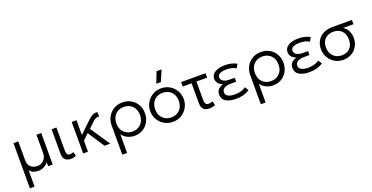

<svg xmlns="http://www.w3.org/2000/svg" viewBox="-30 -1660 5379 2776"><g transform="rotate(-20 2659.5 -272.0)"><path d="M82 210V-485H156V-192Q156 -124.5 196.5 -89.8Q237 -55 296.5 -55Q333 -55 364.8 -73.2Q396.5 -91.5 416 -124.5Q435.5 -157.5 435.5 -201V-485H509.5V0H439.5V-61.5Q407.5 -22.5 368.8 -3.8Q330 15 286 15Q245 15 210.5 1.8Q176 -11.5 154 -42.5V210Z M787 14Q753 14 726.2 1.8Q699.5 -10.5 684.2 -36.5Q669 -62.5 669 -103V-485H743V-138.5Q743 -91 755.8 -72.5Q768.5 -54 800.5 -54Q811.5 -54 824.5 -57.5Q837.5 -61 851 -66.5L868 -3Q848 4.5 827 9.2Q806 14 787 14Z M978 0V-485H1052V-256.5L1174.5 -375Q1214.5 -413.5 1246.5 -442.2Q1278.5 -471 1308.8 -484.2Q1339 -497.5 1374 -491L1379.5 -423.5Q1352 -429 1329 -418.8Q1306 -408.5 1281.2 -386Q1256.5 -363.5 1224 -331L1192 -300L1394.5 0H1306L1139 -254L1052 -169V0Z M1503.5 210V-241Q1503.5 -312 1536.2 -371Q1569 -430 1626.8 -465Q1684.5 -500 1759 -500Q1837 -500 1895 -465.2Q1953 -430.5 1985 -372Q2017 -313.5 2017 -242.5Q2017 -189.5 1999 -142.8Q1981 -96 1947.8 -60.5Q1914.5 -25 1868.8 -5Q1823 15 1768.5 15Q1708.5 15 1657.2 -10.2Q1606 -35.5 1577.5 -77.5V210ZM1759 -53.5Q1812 -53.5 1853 -76.8Q1894 -100 1917.2 -142.2Q1940.5 -184.5 1940.5 -242.5Q1940.5 -300.5 1917 -343Q1893.5 -385.5 1852.8 -408.5Q1812 -431.5 1759 -431.5Q1706 -431.5 1665 -408.5Q1624 -385.5 1600.8 -343Q1577.5 -300.5 1577.5 -242.5Q1577.5 -184.5 1600.8 -142.2Q1624 -100 1665 -76.8Q1706 -53.5 1759 -53.5Z M2356 15Q2282 15 2223.5 -20Q2165 -55 2131.5 -113.8Q2098 -172.5 2098 -242.5Q2098 -295 2117.2 -341.5Q2136.5 -388 2171.5 -423.8Q2206.5 -459.5 2253.5 -479.8Q2300.5 -500 2356 -500Q2430.5 -500 2488.8 -465Q2547 -430 2580.5 -371.2Q2614 -312.5 2614 -242.5Q2614 -190.5 2594.8 -143.8Q2575.5 -97 2541 -61.2Q2506.5 -25.5 2459.2 -5.2Q2412 15 2356 15ZM2356 -53.5Q2409 -53.5 2450 -76.8Q2491 -100 2514.2 -142.2Q2537.5 -184.5 2537.5 -242.5Q2537.5 -300.5 2514.2 -343Q2491 -385.5 2450 -408.5Q2409 -431.5 2356 -431.5Q2303 -431.5 2262 -408.5Q2221 -385.5 2197.8 -343Q2174.5 -300.5 2174.5 -242.5Q2174.5 -184.5 2198 -142.2Q2221.5 -100 2262.2 -76.8Q2303 -53.5 2356 -53.5ZM2316 -585 2381.5 -754.5H2459L2386 -585Z M2916.5 14Q2882.5 14 2855.8 1.5Q2829 -11 2813.8 -37.8Q2798.5 -64.5 2798.5 -108V-417H2661.5V-485H3037.5V-417H2872.5V-146.5Q2872.5 -93.5 2886 -74Q2899.5 -54.5 2931 -54.5Q2946.5 -54.5 2961.2 -58Q2976 -61.5 2992 -68.5L3009 -5.5Q2987 4 2963 9Q2939 14 2916.5 14Z M3329 15Q3234 15 3174.8 -19.5Q3115.5 -54 3115.5 -128Q3115.5 -167.5 3138.2 -198.2Q3161 -229 3219.5 -249.5Q3166.5 -271 3146.8 -301Q3127 -331 3127 -363.5Q3127 -409.5 3156 -439.5Q3185 -469.5 3233 -484.2Q3281 -499 3338 -499Q3387.5 -499 3431.5 -489.2Q3475.5 -479.5 3518 -456.5L3484.5 -396.5Q3456 -415.5 3419.2 -424.5Q3382.5 -433.5 3338.5 -433.5Q3302 -433.5 3270.8 -426.5Q3239.5 -419.5 3220.5 -403.5Q3201.5 -387.5 3201.5 -360Q3201.5 -322.5 3237 -300.8Q3272.5 -279 3327.5 -279H3411.5V-218H3328.5Q3288 -218 3257.5 -208.8Q3227 -199.5 3209.8 -180.8Q3192.5 -162 3192.5 -133.5Q3192.5 -92 3230.5 -71.8Q3268.5 -51.5 3335 -51.5Q3386 -51.5 3429.5 -64Q3473 -76.5 3501.5 -100.5L3538.5 -43.5Q3494 -13.5 3442 0.8Q3390 15 3329 15Z M3635 210V-241Q3635 -312 3667.8 -371Q3700.5 -430 3758.2 -465Q3816 -500 3890.5 -500Q3968.5 -500 4026.5 -465.2Q4084.5 -430.5 4116.5 -372Q4148.5 -313.5 4148.5 -242.5Q4148.5 -189.5 4130.5 -142.8Q4112.5 -96 4079.2 -60.5Q4046 -25 4000.2 -5Q3954.5 15 3900 15Q3840 15 3788.8 -10.2Q3737.5 -35.5 3709 -77.5V210ZM3890.5 -53.5Q3943.5 -53.5 3984.5 -76.8Q4025.5 -100 4048.8 -142.2Q4072 -184.5 4072 -242.5Q4072 -300.5 4048.5 -343Q4025 -385.5 3984.2 -408.5Q3943.5 -431.5 3890.5 -431.5Q3837.5 -431.5 3796.5 -408.5Q3755.5 -385.5 3732.2 -343Q3709 -300.5 3709 -242.5Q3709 -184.5 3732.2 -142.2Q3755.5 -100 3796.5 -76.8Q3837.5 -53.5 3890.5 -53.5Z M4457 15Q4362 15 4302.8 -19.5Q4243.5 -54 4243.5 -128Q4243.5 -167.5 4266.2 -198.2Q4289 -229 4347.5 -249.5Q4294.5 -271 4274.8 -301Q4255 -331 4255 -363.5Q4255 -409.5 4284 -439.5Q4313 -469.5 4361 -484.2Q4409 -499 4466 -499Q4515.5 -499 4559.5 -489.2Q4603.5 -479.5 4646 -456.5L4612.5 -396.5Q4584 -415.5 4547.2 -424.5Q4510.5 -433.5 4466.5 -433.5Q4430 -433.5 4398.8 -426.5Q4367.5 -419.5 4348.5 -403.5Q4329.5 -387.5 4329.5 -360Q4329.5 -322.5 4365 -300.8Q4400.5 -279 4455.5 -279H4539.5V-218H4456.5Q4416 -218 4385.5 -208.8Q4355 -199.5 4337.8 -180.8Q4320.5 -162 4320.5 -133.5Q4320.5 -92 4358.5 -71.8Q4396.5 -51.5 4463 -51.5Q4514 -51.5 4557.5 -64Q4601 -76.5 4629.5 -100.5L4666.5 -43.5Q4622 -13.5 4570 0.8Q4518 15 4457 15Z M4979.5 15Q4905.5 15 4847.8 -19.5Q4790 -54 4757 -112.2Q4724 -170.5 4724 -241.5Q4724 -295 4742.5 -340Q4761 -385 4795.2 -417.2Q4829.5 -449.5 4877 -467.2Q4924.5 -485 4982 -485H5289.5V-419.5H5131Q5181.5 -387.5 5204 -337.2Q5226.5 -287 5226.5 -232Q5226.5 -180 5208.5 -135.2Q5190.5 -90.5 5157.8 -56.8Q5125 -23 5079.8 -4Q5034.5 15 4979.5 15ZM4981 -53.5Q5032.5 -53.5 5071 -75Q5109.5 -96.5 5130.8 -137Q5152 -177.5 5152 -235Q5152 -321.5 5104 -369.2Q5056 -417 4977 -417Q4927 -417 4887.2 -397.2Q4847.5 -377.5 4824 -338.5Q4800.5 -299.5 4800.5 -242Q4800.5 -156 4850.8 -104.8Q4901 -53.5 4981 -53.5Z"/></g></svg>

Font: Geologica Cursive ExtraLight
Style: Regular
Weight: 250
Designer: Sindre Bremnes, Frode Helland
Foundry: Monokrom Skriftforlag AS
Version: Version 1.010;gftools[0.9.28]